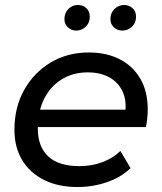

<svg xmlns="http://www.w3.org/2000/svg" viewBox="-20 -746 651 772"><path d="M292 6Q214 6 157 -22.5Q100 -51 69 -102.5Q38 -154 38 -224Q38 -314 77 -384Q116 -454 183.5 -494.5Q251 -535 337 -535Q409 -535 462 -507.5Q515 -480 544.5 -429Q574 -378 574 -306Q574 -288 572 -269.5Q570 -251 567 -235H108L120 -305H521L482 -281Q491 -337 474 -375.5Q457 -414 420.5 -434.5Q384 -455 333 -455Q273 -455 227.5 -426.5Q182 -398 157 -347.5Q132 -297 132 -229Q132 -157 173.5 -117.5Q215 -78 300 -78Q350 -78 393 -94.5Q436 -111 464 -139L505 -70Q467 -33 410 -13.5Q353 6 292 6ZM472 -623Q452 -623 438 -636Q424 -649 424 -669Q424 -694 440.5 -710Q457 -726 479 -726Q499 -726 513 -713Q527 -700 527 -679Q527 -654 510.5 -638.5Q494 -623 472 -623ZM287 -623Q267 -623 253 -636Q239 -649 239 -669Q239 -694 255 -710Q271 -726 293 -726Q314 -726 327.5 -713Q341 -700 341 -679Q341 -654 324.5 -638.5Q308 -623 287 -623Z"/></svg>

Font: MOST Montserrat Medium
Style: Italic
Weight: 500
Italic angle: -11.3°
Designer: Julieta Ulanovsky
Foundry: Julieta Ulanovsky
Version: Version 8.000;March 11, 2024;FontCreator 15.0.0.2926 64-bit